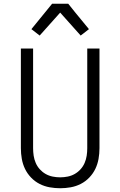

<svg xmlns="http://www.w3.org/2000/svg" viewBox="-20 -993 640 1021"><path d="M300 8Q272 8 244 3Q216 -2 190.5 -15Q165 -28 145 -49Q125 -70 113 -95Q101 -120 96 -148Q91 -176 91 -205V-735H156V-205Q156 -185 159 -165Q162 -145 170 -126.5Q178 -108 191.5 -93Q205 -78 222.5 -68Q240 -58 260 -54Q280 -50 300 -50Q320 -50 340 -54Q360 -58 377.5 -68Q395 -78 408.5 -93Q422 -108 430 -126.5Q438 -145 441 -165Q444 -185 444 -205V-735H509V-205Q509 -176 504 -148Q499 -120 487 -95Q475 -70 455 -49Q435 -28 409.5 -15Q384 -2 356 3Q328 8 300 8ZM191 -804 147 -838 257 -973H343L379 -928L453 -838L409 -804L300 -926Z"/></svg>

Font: Iosevka Aile Light
Style: Regular
Weight: 300
Designer: Belleve Invis
Foundry: Belleve Invis
Version: Version 27.3.5; ttfautohint (v1.8.4)